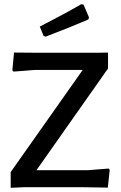

<svg xmlns="http://www.w3.org/2000/svg" viewBox="-20 -894 576 917"><path d="M368 -874 379 -872 405 -811 402 -801Q319 -765 198 -719L188 -723L170 -767Q295 -831 368 -874ZM496 -643V-567L154 -81H398L499 -89L504 -83L495 2L366 0H96L31 3V-72L375 -560H148L45 -552L39 -558L47 -643L168 -642H442Z"/></svg>

Font: Alegreya Sans Medium
Style: Regular
Weight: 500
Designer: Juan Pablo del Peral
Foundry: Huerta Tipografica
Version: Version 2.007